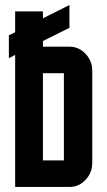

<svg xmlns="http://www.w3.org/2000/svg" viewBox="-20 -740 425 760"><path d="M254.9 -555.2Q292 -555.2 318.4 -527.3Q345.2 -499 345.2 -460V-95.2Q345.2 -56.2 318.4 -27.8Q292 0 254.9 0H40V-522.5L15.1 -509.8V-600.1L40 -612.3V-694.8H149.9V-667.5L254.9 -720.2V-629.9L149.9 -577.6V-555.2ZM149.9 -450.2V-105H232.9V-450.2Z"/></svg>

Font: Horta
Style: Regular
Weight: 600
Width: 3
Version: Version 0.11